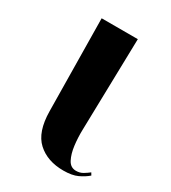

<svg xmlns="http://www.w3.org/2000/svg" viewBox="-141 -610 617 694"><g transform="rotate(30 167.0 -263.0)"><path d="M233 10Q166 10 125 -27.5Q84 -65 83 -151L78 -536H229L220 -154Q219 -121 223 -88.5Q227 -56 238.5 -34Q250 -12 273 -12Q289 -12 301.5 -19.5Q314 -27 324 -35L330 -25Q314 -11 291.5 -0.5Q269 10 233 10Z"/></g></svg>

Font: Noto Serif Display SemiCondensed
Style: Bold
Weight: 700
Width: 4
Designer: Monotype Design Team
Foundry: Monotype Imaging Inc.
Version: Version 2.009